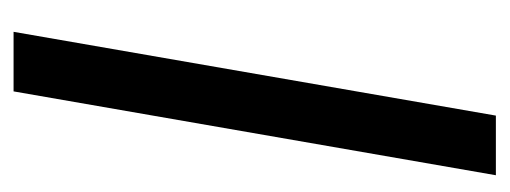

<svg xmlns="http://www.w3.org/2000/svg" viewBox="-254 -497 751 283"><g transform="rotate(90 121.5 -355.5)"><path d="M238.3 -710.9 114.7 0H26.9L150.4 -710.9Z"/></g></svg>

Font: Roboto Condensed
Style: Italic
Weight: 400
Italic angle: -12°
Designer: Christian Robertson
Foundry: Google
Version: Version 3.0